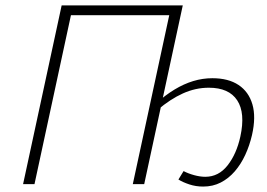

<svg xmlns="http://www.w3.org/2000/svg" viewBox="-20 -678 984 707"><path d="M65 0 207 -658H249L107 0ZM214 -622 222 -658H639L631 -622ZM469 0 611 -658H653L511 0ZM728 9Q701 9 677 1Q653 -7 637 -17L656 -48Q673 -39 695 -33Q717 -27 736 -27Q785 -27 818 -69Q851 -111 865 -175Q884 -262 853.5 -308.5Q823 -355 749 -355Q700 -355 653.5 -334Q607 -313 560 -273L553 -296Q589 -328 623 -348.5Q657 -369 691.5 -379.5Q726 -390 762 -390Q821 -390 858.5 -365Q896 -340 909.5 -293.5Q923 -247 908 -181Q899 -142 883 -107.5Q867 -73 844.5 -47Q822 -21 793 -6Q764 9 728 9Z"/></svg>

Font: Ysabeau ExtraLight
Style: Italic
Weight: 250
Italic angle: -12°
Version: Version 2.000;gftools[0.9.27.dev2+g8671c4b]